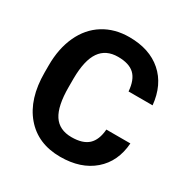

<svg xmlns="http://www.w3.org/2000/svg" viewBox="-166 -863 986 1014"><g transform="rotate(30 327.0 -356.0)"><path d="M621.6 -236.8Q613.3 -122.1 536.9 -56.2Q460.4 9.8 335.4 9.8Q198.7 9.8 120.4 -82.3Q42 -174.3 42 -335V-378.4Q42 -481 78.1 -559.1Q114.3 -637.2 181.4 -679Q248.5 -720.7 337.4 -720.7Q460.4 -720.7 535.6 -654.8Q610.8 -588.9 622.6 -469.7H476.1Q470.7 -538.6 437.7 -569.6Q404.8 -600.6 337.4 -600.6Q264.2 -600.6 227.8 -548.1Q191.4 -495.6 190.4 -385.3V-331.5Q190.4 -216.3 225.3 -163.1Q260.3 -109.9 335.4 -109.9Q403.3 -109.9 436.8 -140.9Q470.2 -171.9 475.1 -236.8Z"/></g></svg>

Font: Vazir UI
Style: Bold-UI
Weight: 700
Designer: Saber Rastikerdar
Foundry: Saber Rastikerdar
Version: Version 30.1.0